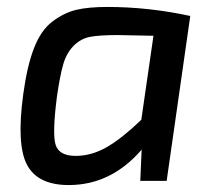

<svg xmlns="http://www.w3.org/2000/svg" viewBox="-20 -521 614 553"><path d="M460 0H384L388 -90Q300 12 178 12Q89 12 58 -46Q27 -104 47 -250Q58 -331 78 -382.5Q98 -434 131 -459Q164 -484 199 -492.5Q234 -501 289 -501Q408 -501 528 -475ZM387 -176 422 -418Q330 -420 319 -420Q267 -420 240 -415Q213 -410 192.5 -389.5Q172 -369 162.5 -337Q153 -305 144 -243Q130 -134 140.5 -103Q151 -72 198 -72Q244 -72 288 -97.5Q332 -123 387 -176Z"/></svg>

Font: Exo 2.0 Medium
Style: Italic
Weight: 500
Italic angle: -8°
Designer: Natanael Gama
Version: Version 1.001;PS 001.001;hotconv 1.0.70;makeotf.lib2.5.58329